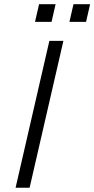

<svg xmlns="http://www.w3.org/2000/svg" viewBox="-20 -882 443 902"><path d="M144.5 -779.3 163.6 -862.3H241.2L222.2 -779.3ZM306.2 -779.3 325.2 -862.3H403.3L384.3 -779.3ZM53.2 0 211.9 -689.9H277.8L119.1 0Z"/></svg>

Font: HK Grotesk Light Italic
Style: Regular
Weight: 300
Italic angle: -13°
Designer: Alfredo Marco Pradil and Stefan Peev
Foundry: Hanken Design Co.
Version: Version 1.000;PS 001.000;hotconv 1.0.88;makeotf.lib2.5.64775